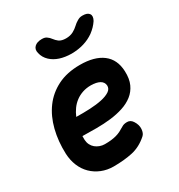

<svg xmlns="http://www.w3.org/2000/svg" viewBox="-186 -909 972 1043"><g transform="rotate(-30 300.0 -387.5)"><path d="M440 -143Q457 -117 455 -91Q453 -65 439 -53Q394 -13 341.5 -1.5Q289 10 223 10Q183 10 148.5 -4Q114 -18 88.5 -43Q63 -68 48.5 -103Q34 -138 32 -180Q29 -259 46.5 -328.5Q64 -398 102 -449.5Q140 -501 199 -530.5Q258 -560 339 -560Q430 -560 480.5 -521.5Q531 -483 534 -408Q536 -360 521 -327Q506 -294 478.5 -272.5Q451 -251 414 -239Q377 -227 334.5 -222Q292 -217 246.5 -217Q201 -217 158 -218V-194Q159 -177 166 -163Q173 -149 184.5 -139.5Q196 -130 211 -124.5Q226 -119 242 -119Q265 -119 282 -121Q299 -123 314 -127Q329 -131 343 -138Q357 -145 373 -155Q385 -163 406 -163Q427 -163 440 -143ZM181 -325Q225 -324 267 -326Q309 -328 341.5 -335Q374 -342 393.5 -355Q413 -368 412 -389Q411 -400 405.5 -408.5Q400 -417 390 -422.5Q380 -428 366 -431Q352 -434 335 -434Q307 -434 283 -426Q259 -418 239.5 -403.5Q220 -389 205.5 -369Q191 -349 181 -325ZM175 -729Q168 -754 183.5 -769.5Q199 -785 230 -785Q240 -785 247.5 -783Q255 -781 260 -777Q272 -769 281 -756.5Q290 -744 304 -733Q320 -722 347 -722Q374 -722 394 -733Q412 -743 424.5 -755Q437 -767 451 -775Q459 -780 466.5 -782.5Q474 -785 485 -785Q516 -785 526.5 -769.5Q537 -754 523 -729Q504 -700 473 -677Q415 -636 332 -635Q249 -636 205 -677Q181 -700 175 -729Z"/></g></svg>

Font: Maple Mono NL ExtraBold
Style: Italic
Weight: 800
Italic angle: -10°
Monospace: yes
Designer: subframe7536
Version: Version 7.000